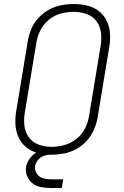

<svg xmlns="http://www.w3.org/2000/svg" viewBox="-20 -763 616 957"><path d="M237 8Q268 8 299.5 2Q331 -4 361 -20.5Q391 -37 413.5 -62.5Q436 -88 449 -118.5Q462 -149 467 -180L524 -525Q530 -559 528.5 -593Q527 -627 513 -657Q499 -687 473.5 -707Q448 -727 415.5 -735Q383 -743 349 -743Q317 -743 285.5 -737Q254 -731 224 -714.5Q194 -698 171 -673Q148 -648 135.5 -617.5Q123 -587 118 -555L61 -210Q55 -176 57 -142Q59 -108 72.5 -78.5Q86 -49 111.5 -28.5Q137 -8 169.5 0Q202 8 237 8ZM237 -31Q204 -31 173 -42Q142 -53 123.5 -79Q105 -105 101.5 -137.5Q98 -170 104 -204L161 -549Q166 -581 181 -611.5Q196 -642 223.5 -664.5Q251 -687 283.5 -695.5Q316 -704 348 -704Q381 -704 412 -693Q443 -682 461.5 -656.5Q480 -631 483.5 -598Q487 -565 481 -531L424 -186Q419 -154 404 -123.5Q389 -93 361.5 -71Q334 -49 301.5 -40Q269 -31 237 -31ZM235 174H288L295 131H235Q214 131 194.5 125.5Q175 120 163.5 102.5Q152 85 155 64Q158 48 170 34Q182 20 198 14Q214 8 230 8V-22Q204 -22 178.5 -12Q153 -2 134 20Q115 42 110 68Q106 93 115.5 115.5Q125 138 143.5 152Q162 166 186 170Q210 174 235 174Z"/></svg>

Font: Iosevka Sparkle XLtObl
Style: Regular
Weight: 200
Italic angle: -9°
Designer: Belleve Invis
Foundry: Belleve Invis
Version: Version 4.5.0; ttfautohint (v1.8.3)